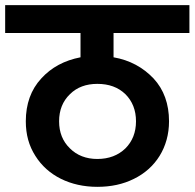

<svg xmlns="http://www.w3.org/2000/svg" viewBox="-41 -760 754 744"><path d="M-21 -740V-632H271V-538C209 -526 158 -499 119 -456C79 -413 59 -357 59 -290C59 -239 71 -195 96 -156C144 -79 232 -36 336 -36C389 -36 436 -46 478 -67C562 -108 614 -189 614 -290C614 -357 594 -413 554 -456C513 -499 462 -527 399 -538V-632H693V-740ZM230 -395C257 -422 293 -435 336 -435C381 -435 417 -422 445 -395C472 -368 486 -333 486 -290C486 -247 472 -212 445 -185C417 -158 381 -144 336 -144C293 -144 257 -158 230 -185C202 -212 188 -247 188 -290C188 -333 202 -368 230 -395Z"/></svg>

Font: Poppins SemiBold
Style: Regular
Weight: 600
Designer: Ninad Kale (Devanagari), Jonny Pinhorn (Latin)
Foundry: Indian Type Foundry
Version: 4.004